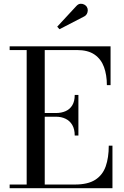

<svg xmlns="http://www.w3.org/2000/svg" viewBox="-20 -995 658 1015"><path d="M31 0V-19.5H121V-730.5H31V-750H564.5V-545H545Q545 -598.5 529.8 -640.5Q514.5 -682.5 479.8 -706.5Q445 -730.5 386.5 -730.5H216.5V-19.5H376Q444.5 -19.5 483.5 -44.5Q522.5 -69.5 538.8 -115.5Q555 -161.5 555 -225H574.5V0ZM375 -278.5Q375 -312 362.2 -334Q349.5 -356 327 -367Q304.5 -378 276 -378H192.5V-397.5H276Q304.5 -397.5 327 -407.5Q349.5 -417.5 362.2 -438.5Q375 -459.5 375 -493H394.5V-278.5ZM294.5 -840.5 282.5 -854 383.5 -963Q393.5 -974 404.5 -975Q415.5 -976 425.2 -971Q435 -966 439.5 -957.5Q444.5 -949.5 444 -939.5Q443.5 -929.5 439 -921.2Q434.5 -913 426 -908.5Z"/></svg>

Font: Bodoni Moda SC 11pt
Style: Regular
Weight: 400
Version: Version 2.005